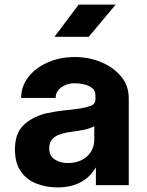

<svg xmlns="http://www.w3.org/2000/svg" viewBox="-20 -805 640 835"><path d="M231 10Q181 10 138.5 -6.5Q96 -23 70.5 -59.5Q45 -96 45 -155Q45 -223 80 -258.5Q115 -294 176 -311Q204 -317 222.5 -320Q241 -323 256 -324.5Q271 -326 288.5 -328Q306 -330 333 -334Q355 -338 375 -345Q395 -352 395 -374V-376V-391Q395 -411 381 -422Q367 -433 346 -438Q325 -443 303 -443Q273 -443 247.5 -425.5Q222 -408 222 -379H72Q72 -429 102.5 -469Q133 -509 186.5 -533Q240 -557 307 -557Q365 -557 418 -535.5Q471 -514 505.5 -474Q540 -434 540 -376V0H397V-77Q345 10 231 10ZM275 -96Q326 -96 358 -124.5Q390 -153 390 -199V-256Q369 -245 342.5 -240Q316 -235 288.5 -231.5Q261 -228 236 -219Q194 -203 194 -160Q194 -127 218 -111.5Q242 -96 275 -96ZM217 -645 322 -785H483L366 -645Z"/></svg>

Font: Tiny ExtraBold
Style: Regular
Weight: 800
Designer: Philipp Nurullin, Konstantin Bulenkov
Foundry: JetBrains
Version: Version 2.251; ttfautohint (v1.8.4.7-5d5b)